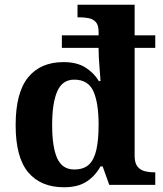

<svg xmlns="http://www.w3.org/2000/svg" viewBox="-20 -780 689 810"><path d="M250 10Q152 10 99 -53Q46 -116 46 -252Q46 -389 98.5 -453.5Q151 -518 248 -518Q304 -518 340 -495.5Q376 -473 397 -438H404Q404 -438 403 -454Q402 -470 400 -493Q398 -516 397 -537Q396 -558 396 -568V-578H241V-631H396V-645Q396 -673 385 -686Q374 -699 355.5 -703Q337 -707 315 -707H307V-760H548V-631H635V-578H548V-123Q548 -93 559.5 -78Q571 -63 590 -58Q609 -53 631 -53H635V0H441L413 -78H404Q382 -38 345.5 -14Q309 10 250 10ZM293 -65Q333 -65 355 -85.5Q377 -106 386.5 -148Q396 -190 396 -254Q396 -346 374 -395Q352 -444 293 -444Q243 -444 221.5 -394.5Q200 -345 200 -253Q200 -159 221.5 -112Q243 -65 293 -65Z"/></svg>

Font: Noto Serif Gujarati
Style: Regular
Weight: 400
Designer: Universal Thirst, Indian Type Foundry and the Monotype Design Team
Foundry: Monotype Imaging Inc.
Version: Version 2.102